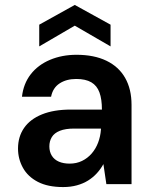

<svg xmlns="http://www.w3.org/2000/svg" viewBox="-20 -746 617 778"><path d="M236 12Q174 12 133.5 -9Q93 -30 73 -66Q53 -102 53 -144Q53 -192 77.5 -227.5Q102 -263 150 -282.5Q198 -302 267 -302H393Q393 -344 383 -371.5Q373 -399 350 -412.5Q327 -426 289 -426Q249 -426 221.5 -408Q194 -390 187 -354H69Q75 -407 104.5 -445Q134 -483 182.5 -503.5Q231 -524 290 -524Q361 -524 411 -500Q461 -476 487 -430.5Q513 -385 513 -321V0H411L399 -81Q388 -61 372.5 -44Q357 -27 337 -14.5Q317 -2 291.5 5Q266 12 236 12ZM262 -83Q290 -83 312.5 -94Q335 -105 351.5 -124Q368 -143 377.5 -168Q387 -193 389 -221V-225H280Q245 -225 222.5 -216Q200 -207 190 -190.5Q180 -174 180 -153Q180 -131 190 -115Q200 -99 218.5 -91Q237 -83 262 -83ZM139 -558V-646L283 -726L428 -646V-558L283 -642Z"/></svg>

Font: DM Sans 12pt SemiBold
Style: Regular
Weight: 600
Version: Version 4.004;gftools[0.9.30]